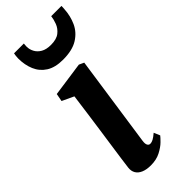

<svg xmlns="http://www.w3.org/2000/svg" viewBox="-268 -859 907 907"><g transform="rotate(-45 185.0 -406.0)"><path d="M136.7 10Q107.9 10 88.4 1.6Q68.9 -6.7 59.9 -22Q50.9 -37.2 53.4 -58.4Q56 -80.5 60.7 -113.1Q65.4 -145.7 71.2 -186.5Q77 -227.4 83.9 -274.5Q90.7 -321.6 97.7 -372.6Q104.6 -423.7 111.7 -476.2L53.1 -503.6L60.5 -542.9L232.5 -567.4L257.2 -556L191 -100.6Q188.3 -82.6 192.9 -73.4Q197.5 -64.2 207.2 -64.2Q216.5 -64.2 227.2 -69.9Q237.9 -75.5 254.9 -89.9L267.9 -59.3Q262.7 -52 246 -35.4Q229.3 -18.7 201.8 -4.4Q174.3 10 136.7 10ZM196.4 -636.3Q144.2 -636.3 112 -656.8Q79.8 -677.4 65.1 -712.2Q50.3 -747.1 50.3 -790.3Q50.3 -799.7 51.5 -808.1Q52.7 -816.5 53.7 -821.6H119.3Q119 -817.1 118.5 -812.1Q117.9 -807.1 117.9 -801.7Q117.9 -783.4 127.1 -765.9Q136.2 -748.5 155.5 -737.3Q174.8 -726.2 205.4 -726.2Q243.1 -726.2 263.1 -742.1Q283.2 -758 291.6 -780.4Q300 -802.7 302 -821.6H370.4Q370.4 -817.4 370.3 -812.1Q370.1 -806.8 369.5 -800.8Q367.2 -758 350.2 -720.4Q333.2 -682.9 296.1 -659.6Q259 -636.3 196.4 -636.3Z"/></g></svg>

Font: Merriweather 7pt Light
Style: Italic
Weight: 300
Italic angle: -7.8°
Designer: Eben Sorkin
Foundry: Eben Sorkin
Version: Version 2.200;gftools[0.9.31]